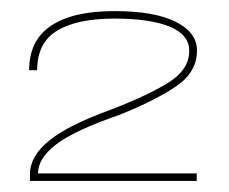

<svg xmlns="http://www.w3.org/2000/svg" viewBox="-20 -701 412 346"><path d="M34 -375V-387.5Q34 -419.5 68.8 -447.8Q103.5 -476 181.5 -504Q248.5 -530 284.8 -553Q321 -576 321 -609.5Q321 -638.5 285.8 -653Q250.5 -667.5 186 -667.5Q119 -667.5 83 -645.8Q47 -624 47 -574.5H32.5Q32.5 -628 71.8 -654.5Q111 -681 186 -681Q258 -681 296.5 -661.8Q335 -642.5 335 -610Q335 -571 297.5 -545.5Q260 -520 196.5 -494.5Q113 -465.5 80.8 -440.5Q48.5 -415.5 48.5 -388.5H334.5V-375Z"/></svg>

Font: Anybody ExtraExpanded Thin
Style: Regular
Weight: 100
Width: 8
Designer: Tyler Finck
Foundry: Etcetera Type Company
Version: Version 1.010; ttfautohint (v1.8.3) -l 8 -r 50 -G 200 -x 14 